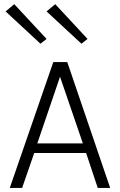

<svg xmlns="http://www.w3.org/2000/svg" viewBox="-20 -922 589 942"><path d="M520.5 0H459.5L402.5 -171.5H148L88.5 0H28L241.5 -617.5H310ZM386.5 -218.5 274.5 -545.5 163 -218.5ZM178.5 -707.5 7.5 -866 50 -901.5 208.5 -731ZM379.5 -707.5 208.5 -866 251 -901.5 409.5 -731Z"/></svg>

Font: Betina Sans Light
Style: Regular
Weight: 300
Designer: Jonathan Pinhorn (font) & Cristiano Sobral (main changes)
Version: Version 2.001;October 6, 2020;FontCreator 13.0.0.2681 64-bit